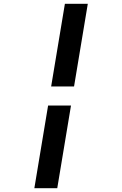

<svg xmlns="http://www.w3.org/2000/svg" viewBox="-20 -843 640 1006"><path d="M248 -390 320 -823H440L368 -390ZM160 143 232 -290H352L280 143Z"/></svg>

Font: Iosevka Extended
Style: Bold Italic
Weight: 700
Width: 7
Italic angle: -9°
Monospace: yes
Designer: Belleve Invis
Foundry: Belleve Invis
Version: Version 32.5.0; ttfautohint (v1.8.4)